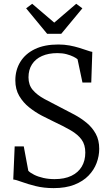

<svg xmlns="http://www.w3.org/2000/svg" viewBox="-20 -986 587 1014"><path d="M263.5 7.5Q211.5 7.5 168.5 -3.2Q125.5 -14 95.2 -25.2Q65 -36.5 50 -38L57.5 -213H105.5L129.5 -84Q140 -73 160.8 -62.8Q181.5 -52.5 209.2 -46.2Q237 -40 268 -40Q321 -40 357.2 -57.5Q393.5 -75 412 -106.5Q430.5 -138 430.5 -180Q430.5 -221.5 411.2 -248.2Q392 -275 355 -296.8Q318 -318.5 264.5 -343.5Q236 -357 201 -375.2Q166 -393.5 134 -419Q102 -444.5 81.5 -479.5Q61 -514.5 61 -561.5Q61 -616.5 87.5 -659.5Q114 -702.5 164.5 -726.8Q215 -751 288 -751Q319.5 -751 347.5 -745.8Q375.5 -740.5 399 -733.2Q422.5 -726 440 -719.8Q457.5 -713.5 467.5 -712L462 -550H415.5L389.5 -673Q383 -679 368 -686.5Q353 -694 331.5 -699.8Q310 -705.5 283.5 -705.5Q236 -705.5 201.8 -690.2Q167.5 -675 149 -646.2Q130.5 -617.5 130.5 -577.5Q130.5 -537.5 153 -511Q175.5 -484.5 215 -463Q254.5 -441.5 305 -416Q339 -399 374 -380Q409 -361 438.2 -336.8Q467.5 -312.5 485.8 -279.2Q504 -246 504 -200Q504 -162 490.2 -125.2Q476.5 -88.5 447.5 -58.5Q418.5 -28.5 372.8 -10.5Q327 7.5 263.5 7.5ZM229 -807.5 118 -942 150 -966 266.5 -866.5 382.5 -966 415 -942 303.5 -807.5Z"/></svg>

Font: Merriweather 24pt SemiCondensed Light
Style: Regular
Weight: 300
Width: 4
Designer: Eben Sorkin
Foundry: Eben Sorkin
Version: Version 2.100